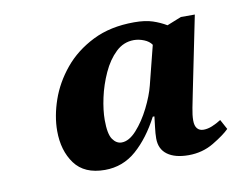

<svg xmlns="http://www.w3.org/2000/svg" viewBox="-49 -780 577 461"><g transform="rotate(-10 239.5 -549.5)"><path d="M173 -381Q123 -381 99.5 -413Q76 -445 76 -493Q76 -529 89.5 -568Q103 -607 131 -641Q159 -675 202 -696.5Q245 -718 303 -718Q330 -718 348 -712Q366 -706 381 -697L416 -711H450L413 -529Q409 -509 405.5 -491.5Q402 -474 402 -461Q402 -448 407.5 -441.5Q413 -435 423 -435Q433 -435 444 -439.5Q455 -444 466 -451L479 -427Q466 -414 438.5 -397.5Q411 -381 377 -381Q344 -381 325.5 -394.5Q307 -408 307 -434Q307 -446 309 -461.5Q311 -477 312 -487H308Q283 -439 250 -410Q217 -381 173 -381ZM224 -439Q242 -439 260.5 -459.5Q279 -480 293.5 -509Q308 -538 314 -562L338 -657Q332 -666 319.5 -671Q307 -676 295 -676Q270 -676 251 -658Q232 -640 219 -611.5Q206 -583 199.5 -553Q193 -523 193 -499Q193 -465 202 -452Q211 -439 224 -439Z"/></g></svg>

Font: Noto Serif
Style: Italic
Weight: 400
Italic angle: -12°
Designer: Monotype Design Team
Foundry: Monotype Imaging Inc.
Version: Version 2.013